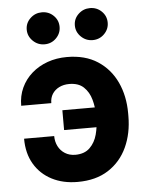

<svg xmlns="http://www.w3.org/2000/svg" viewBox="-54 -809 662 864"><g transform="rotate(-5 276.5 -377.5)"><path d="M262.1 -432.5Q236.5 -432.5 216.6 -422.6Q196.7 -412.6 185.5 -395.1Q174.4 -377.5 174.4 -353.7H38.4Q38.4 -398.1 55.4 -434.8Q72.4 -471.6 103 -498.4Q133.5 -525.2 174.2 -539.8Q214.8 -554.3 262.1 -554.3Q344.5 -554.3 400.7 -517.6Q457 -480.8 486 -418.5Q514.9 -356.2 514.9 -278.8V-265.6Q514.9 -187.9 486.2 -125.4Q457.4 -62.9 401.1 -26.5Q344.8 9.9 262.1 9.9Q196 9.9 145.6 -16.2Q95.2 -42.3 66.8 -90.4Q38.4 -138.5 38.4 -204.9H174.4Q174.4 -179.7 185 -158.7Q195.7 -137.8 215.4 -125.4Q235.1 -112.9 262.1 -112.6Q304.3 -112.9 327.9 -136.4Q351.6 -159.8 361 -195.1Q370.4 -230.5 370.4 -265.6V-278.8Q370.4 -317.5 360.6 -352.6Q350.9 -387.8 327.2 -410.2Q303.6 -432.5 262.1 -432.5ZM414.1 -317.5V-228H221.2V-317.5ZM167.6 -620Q137.1 -620 115.1 -641.5Q93 -663 93 -692.5Q93 -722.7 115.1 -743.6Q137.1 -764.6 167.6 -764.6Q198.5 -764.6 220 -743.6Q241.5 -722.7 241.5 -692.5Q241.5 -663 220 -641.5Q198.5 -620 167.6 -620ZM384.9 -620Q354.4 -620 332.4 -641.5Q310.4 -663 310.4 -692.5Q310.4 -722.7 332.4 -743.6Q354.4 -764.6 384.9 -764.6Q415.8 -764.6 437.3 -743.6Q458.8 -722.7 458.8 -692.5Q458.8 -663 437.3 -641.5Q415.8 -620 384.9 -620Z"/></g></svg>

Font: InterMG
Style: Bold
Weight: 700
Designer: Rasmus Andersson
Foundry: rsms
Version: Version 3.019;December 26, 2023;FontCreator 15.0.0.2955 64-b